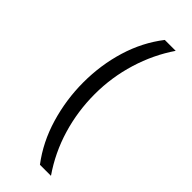

<svg xmlns="http://www.w3.org/2000/svg" viewBox="-295 -833 1008 1008"><g transform="rotate(45 209.5 -328.5)"><path d="M256 135Q183 39 147 -83Q111 -205 111 -332Q111 -461 147 -579.5Q183 -698 256 -792H337Q270 -694 233.5 -575Q197 -456 197 -331Q197 -204 232.5 -85Q268 34 338 135Z"/></g></svg>

Font: usinhala85
Style: Book
Weight: 400
Designer: Jelle Bosma - Monotype Design Team
Foundry: Monotype Imaging Inc.
Version: Version 2.003